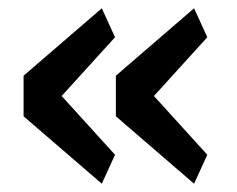

<svg xmlns="http://www.w3.org/2000/svg" viewBox="-20 -511 572 464"><path d="M226 -67 37 -230V-328L226 -491L258 -421L129 -279L258 -137ZM449 -67 260 -230V-328L449 -491L481 -421L352 -279L481 -137Z"/></svg>

Font: Plexus Sans Medium
Style: Regular
Weight: 500
Version: Version 2.001;PS 002.001;hotconv 1.0.70;makeotf.lib2.5.58329